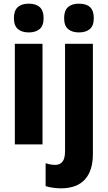

<svg xmlns="http://www.w3.org/2000/svg" viewBox="-20 -854 588 1048"><path d="M137 -834Q176 -834 197 -815Q218 -796 218 -755Q218 -714 196.5 -695.5Q175 -677 137 -677Q99 -677 77.5 -695.5Q56 -714 56 -755Q56 -796 77 -815Q98 -834 137 -834ZM212 -615V-66H61V-615ZM330 -755Q330 -796 351 -815Q372 -834 411 -834Q451 -834 471.5 -815Q492 -796 492 -755Q492 -714 470.5 -695.5Q449 -677 411 -677Q373 -677 351.5 -695.5Q330 -714 330 -755ZM315 174Q294 174 271 171Q248 168 229 162V37Q257 46 282 46Q307 46 321 28.5Q335 11 335 -29V-615H487V-13Q487 77 444 125Q401 173 315 174Z"/></svg>

Font: Noto Sans Malayalam UI Condensed ExtraBold
Style: Regular
Weight: 800
Width: 3
Designer: Jelle Bosma - Monotype Design Team
Foundry: Monotype Imaging Inc.
Version: Version 2.104; ttfautohint (v1.8.4.7-5d5b)